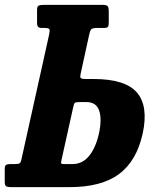

<svg xmlns="http://www.w3.org/2000/svg" viewBox="-56 -770 636 790"><path d="M6 -95Q19.5 -95 24.2 -97.8Q29 -100.5 32 -113.5L146 -627Q150 -644.5 147.2 -649.8Q144.5 -655 126.5 -655H114.5Q105.5 -655 101 -659.5Q96.5 -664 96.5 -676.5V-729Q96.5 -744 103.2 -747Q110 -750 125 -750H365.5Q381.5 -750 386.5 -745Q391.5 -740 391.5 -724V-677.5Q391.5 -664 388 -659.5Q384.5 -655 371 -655H345Q326 -655 320.5 -650.5Q315 -646 311 -627.5L277 -472Q272.5 -453.5 275.8 -449.2Q279 -445 297.5 -445H328Q460 -445 507.8 -388.8Q555.5 -332.5 531 -220Q506 -107.5 433.8 -53.8Q361.5 0 229.5 0H-10.5Q-24.5 0 -30.5 -3.5Q-36.5 -7 -36.5 -22V-75Q-36.5 -88 -31 -91.5Q-25.5 -95 -12 -95ZM270.5 -350Q255.5 -350 251.8 -346.5Q248 -343 245 -328L198 -116Q195 -104 195.2 -99.5Q195.5 -95 207 -95H243Q283 -95 310.2 -128Q337.5 -161 351 -220Q364 -279.5 352 -314.8Q340 -350 300 -350Z"/></svg>

Font: Besley* Condensed
Style: Bold Italic
Weight: 700
Width: 3
Italic angle: -13°
Designer: Owen Earl
Foundry: indestructible type*
Version: Version 3.000; ttfautohint (v1.8.3)